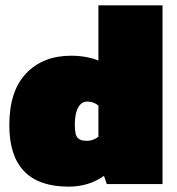

<svg xmlns="http://www.w3.org/2000/svg" viewBox="-20 -694 668 724"><path d="M238.8 9.8Q15.1 9.8 15.1 -222.2Q15.1 -350.6 78.6 -417.2Q142.1 -483.9 248 -483.9Q305.2 -483.9 351.1 -465.8V-673.8H592.8V0H382.8L372.1 -30.8Q314.9 9.8 238.8 9.8ZM309.1 -163.1Q330.6 -163.1 351.1 -178.2V-295.9Q333.5 -311 309.1 -311Q287.1 -311 274.7 -288.6Q262.2 -266.1 262.2 -224.1Q262.2 -203.1 265.1 -190.4Q268.1 -177.7 275.1 -172.1Q282.2 -166.5 289.3 -164.8Q296.4 -163.1 309.1 -163.1Z"/></svg>

Font: Kanit Black
Style: Regular
Weight: 900
Designer: Katatrad Team
Foundry: CadsonDemak
Version: Version 1.000;PS 001.000;hotconv 1.0.88;makeotf.lib2.5.64775